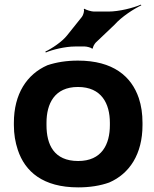

<svg xmlns="http://www.w3.org/2000/svg" viewBox="-20 -800 667 830"><path d="M40 -269V-259C40 -220 46 -185 57 -152C88 -58 166 10 318 10C368 10 413 3 452 -11C540 -49 596 -134 596 -259V-269C596 -308 591 -343 580 -376C548 -470 469 -538 317 -538C267 -538 224 -531 185 -518C96 -479 40 -394 40 -269ZM455 -269V-259C455 -176 420 -104 318 -104C213 -104 181 -175 181 -259V-269C181 -351 215 -424 317 -424C419 -424 455 -352 455 -269ZM334 -727 270 -647C248 -619 202 -589 176 -577L178 -573C205 -585 262 -599 304 -599H347C355 -599 375 -594 377 -590L382 -591C380 -596 389 -611 394 -616L475 -693C506 -728 559 -762 591 -777L589 -780C557 -766 495 -750 448 -750H386C376 -750 351 -757 346 -762L342 -761C346 -755 340 -734 334 -727Z"/></svg>

Font: Asimov
Style: EdgeWide
Weight: 500
Designer: Google
Version: Version 2.000980: 2014